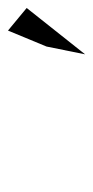

<svg xmlns="http://www.w3.org/2000/svg" viewBox="107 -974 238 493"><g transform="rotate(-90 226.5 -727.0)"><path d="M334 -628 453 -778 395 -826 354 -727Z"/></g></svg>

Font: bitstorm
Style: maxextobl
Weight: 400
Version: Version 0.2